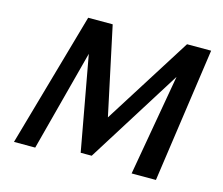

<svg xmlns="http://www.w3.org/2000/svg" viewBox="-95 -783 1054 908"><g transform="rotate(15 432.0 -329.0)"><path d="M714 -658H832L738 0H619L706 -496L415 -32H361L277 -494L147 0H43L230 -658H350L442 -227Z"/></g></svg>

Font: EauTest
Style: Bold Italic
Weight: 700
Italic angle: -12°
Designer: Christian Thalmann (Catharsis Fonts)
Version: Version 0.001;PS 000.001;hotconv 1.0.88;makeotf.lib2.5.64775